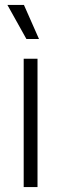

<svg xmlns="http://www.w3.org/2000/svg" viewBox="-20 -758 248 778"><path d="M76 0V-520H132V0ZM87 -600 10 -738H77L138 -600Z"/></svg>

Font: Bricolage Grotesque SemiCondensed ExtraLight
Style: Regular
Weight: 250
Width: 4
Designer: Mathieu Triay
Foundry: Atelier Triay
Version: Version 1.000;gftools[0.9.30]